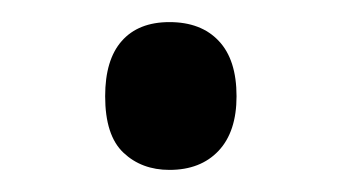

<svg xmlns="http://www.w3.org/2000/svg" viewBox="-20 -138 306 172"><path d="M74.2 -51.8Q74.2 -84.5 89.1 -101.3Q104 -118.2 131.8 -118.2Q160.2 -118.2 176 -101.3Q191.9 -84.5 191.9 -51.8Q191.9 -20 175.8 -2.9Q159.7 14.2 131.8 14.2Q106.9 14.2 90.6 -1.2Q74.2 -16.6 74.2 -51.8Z"/></svg>

Font: f08482100
Style: Regular
Weight: 400
Foundry: Ascender Corporation
Version: Version 1.10